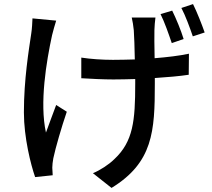

<svg xmlns="http://www.w3.org/2000/svg" viewBox="-20 -842 1040 940"><path d="M879 -651C867 -691 842 -752 823 -790L766 -773C786 -733 806 -675 821 -631ZM139 -752C138 -731 137 -703 133 -678C121 -596 97 -453 97 -292C97 -168 131 -35 152 25L238 16C238 4 236 -11 236 -21C236 -32 238 -52 241 -67C252 -119 281 -219 307 -295L255 -328C238 -284 219 -230 205 -193C173 -338 207 -541 235 -670C240 -689 248 -720 255 -741ZM625 -756C629 -740 633 -715 635 -694C637 -667 639 -609 640 -551C604 -550 568 -549 533 -549C480 -549 424 -553 378 -560V-459C424 -456 489 -453 535 -453C570 -453 606 -454 642 -455V-431C642 -251 632 -149 540 -63C513 -36 469 -8 435 6L526 78C729 -46 738 -200 738 -431V-460C800 -464 858 -469 904 -476L905 -579C858 -569 799 -562 737 -557C736 -614 735 -673 736 -695C737 -716 738 -735 741 -756ZM868 -803C888 -765 909 -708 924 -664L982 -683C968 -723 944 -784 925 -822Z"/></svg>

Font: Genne Gothic Medium
Style: Regular
Weight: 500
Designer: Ryoko NISHIZUKA (kana & ideographs); Paul D. Hunt (Latin, Greek & Cyrillic); Wenlong ZHANG (bopomofo); Sandoll Communica
Foundry: Adobe Systems Incorporated
Version: Version 1.004;PS 1.004;hotconv 16.6.51;makeotf.lib2.5.65220